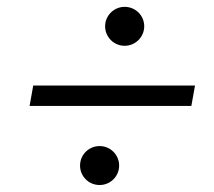

<svg xmlns="http://www.w3.org/2000/svg" viewBox="-20 -626 626 561"><path d="M66.4 -316.4H539.1L549.8 -376H77.1ZM271 -85.4C302.7 -85.4 328.1 -110.8 328.1 -142.1C328.1 -173.8 302.7 -199.2 271 -199.2C239.3 -199.2 213.9 -173.8 213.9 -142.1C213.9 -110.8 239.3 -85.4 271 -85.4ZM344.2 -492.2C375.5 -492.2 401.4 -517.6 401.4 -549.3C401.4 -580.6 376 -606 344.2 -606C313 -606 287.1 -580.6 287.1 -549.3C287.1 -517.6 313 -492.2 344.2 -492.2Z"/></svg>

Font: Cascadia Mono NF Light
Style: Italic
Weight: 300
Italic angle: -10°
Monospace: yes
Designer: Aaron Bell
Foundry: Saja Typeworks
Version: Version 2404.023